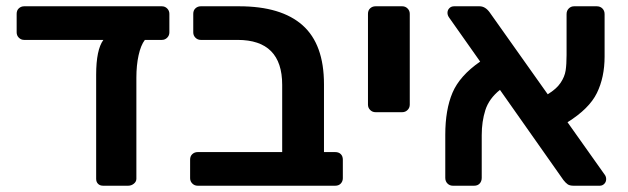

<svg xmlns="http://www.w3.org/2000/svg" viewBox="-20 -591 1999 611"><path d="M512 -564C507.3 -568.7 501.7 -571 495 -571H57C50.3 -571 44.7 -568.8 40 -564.5C35.3 -560.2 33 -554.3 33 -547V-488C33 -481.3 35.3 -475.7 40 -471C44.7 -466.3 50.3 -464 57 -464H309C293.7 -443.3 286 -406.3 286 -353V-22C286 -15.3 288 -10 292 -6C296 -2 301.3 0 308 0H388C394.7 0 400.7 -2.2 406 -6.5C411.3 -10.8 414 -16 414 -22V-344C414 -370 416.3 -393.7 421 -415C425.7 -436.3 432.3 -452.7 441 -464H495C501.7 -464 507.3 -466.3 512 -471C516.7 -475.7 519 -481.3 519 -488V-547C519 -553.7 516.7 -559.3 512 -564Z M592 -7C596.7 -2.3 602.3 0 609 0H1047C1054.3 0 1060.2 -2.3 1064.5 -7C1068.8 -11.7 1071 -17.3 1071 -24V-83C1071 -90.3 1068.8 -96.2 1064.5 -100.5C1060.2 -104.8 1054.3 -107 1047 -107H1011V-323C1011 -407.7 988.3 -470.2 943 -510.5C897.7 -550.8 830.3 -571 741 -571H619C612.3 -571 606.7 -568.8 602 -564.5C597.3 -560.2 595 -554.3 595 -547V-488C595 -481.3 597.3 -475.7 602 -471C606.7 -466.3 612.3 -464 619 -464H736C830.7 -464 878 -416.3 878 -321V-107H609C602.3 -107 596.7 -104.8 592 -100.5C587.3 -96.2 585 -90.3 585 -83V-24C585 -17.3 587.3 -11.7 592 -7Z M1158 -241C1162.7 -236.3 1168.3 -234 1175 -234H1260C1266.7 -234 1272.3 -236.3 1277 -241C1281.7 -245.7 1284 -251.3 1284 -258V-547C1284 -553.7 1281.7 -559.3 1277 -564C1272.3 -568.7 1266.7 -571 1260 -571H1175C1168.3 -571 1162.7 -568.8 1158 -564.5C1153.3 -560.2 1151 -554.3 1151 -547V-258C1151 -251.3 1153.3 -245.7 1158 -241Z M1909 -21C1909 -27 1907 -32.3 1903 -37L1786 -202C1832 -230.7 1863.2 -261.7 1879.5 -295C1895.8 -328.3 1904 -367 1904 -411V-546C1904 -553.3 1901.7 -559.3 1897 -564C1892.3 -568.7 1886.3 -571 1879 -571H1807C1800.3 -571 1794.7 -568.7 1790 -564C1785.3 -559.3 1783 -553.3 1783 -546V-416C1783 -396 1782 -379.5 1780 -366.5C1778 -353.5 1772.7 -340.5 1764 -327.5C1755.3 -314.5 1741.7 -302.3 1723 -291L1538 -552C1528.7 -564.7 1518 -571 1506 -571H1425C1419 -571 1414 -569 1410 -565C1406 -561 1404 -556 1404 -550C1404 -544.7 1406 -539.3 1410 -534L1508 -395C1464.7 -365 1435.3 -332 1420 -296C1404.7 -260 1397 -215.3 1397 -162V-25C1397 -17.7 1399.3 -11.7 1404 -7C1408.7 -2.3 1414.3 0 1421 0H1489C1496.3 0 1502.2 -2.3 1506.5 -7C1510.8 -11.7 1513 -17.7 1513 -25V-161C1513 -189.7 1516.8 -216.2 1524.5 -240.5C1532.2 -264.8 1547.7 -286.3 1571 -305L1773 -18C1777.7 -12 1782.2 -7.5 1786.5 -4.5C1790.8 -1.5 1797 0 1805 0H1889C1894.3 0 1899 -2 1903 -6C1907 -10 1909 -15 1909 -21Z"/></svg>

Font: Rubik
Style: Regular
Weight: 500
Designer: Hubert & Fischer
Foundry: Hubert & Fischer
Version: Version 1.100